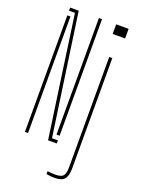

<svg xmlns="http://www.w3.org/2000/svg" viewBox="-182 -880 859 1161"><g transform="rotate(20 248.0 -300.0)"><path d="M209 0 166 -300 98 -780H60V-800H115L151 -548L227 -20H265V0ZM60 0V-750H80V-297V0ZM245 -50V-552V-800H265V-50ZM356 -738V-800H436V-738ZM323 200Q312 200 296 198.5Q280 197 270 195V176Q280.5 178 293 179Q305.5 180 321 180Q357 180 370.5 165.5Q384 151 384 110V-600H404V110Q404 158 386 179Q368 200 323 200Z"/></g></svg>

Font: Big Shoulders Stencil Thin
Style: Regular
Weight: 100
Designer: Patric King
Foundry: XO Type Co
Version: Version 2.001